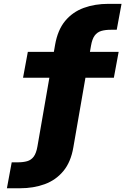

<svg xmlns="http://www.w3.org/2000/svg" viewBox="-20 -770 690 1000"><path d="M16 210.5 41 75.5H71Q100.5 75.5 121.5 69.5Q142.5 63.5 155.8 45.5Q169 27.5 175 -7.5L267 -537Q280.5 -614 319.2 -660.8Q358 -707.5 416 -728.8Q474 -750 545 -750H613L588 -615H558Q528.5 -615 507.5 -608.8Q486.5 -602.5 473.2 -584.8Q460 -567 454 -532L362 -2.5Q349 74 310 121Q271 168 213 189.2Q155 210.5 84 210.5ZM100 -365 125 -500H598L573 -365Z"/></svg>

Font: Trispace Thin ExtraBold
Style: Regular
Weight: 800
Version: Version 1.210